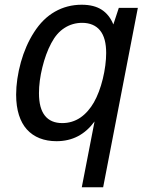

<svg xmlns="http://www.w3.org/2000/svg" viewBox="-20 -580 642 808"><path d="M324.2 208H414.1L560.1 -546.9H480L457 -477.1C445.8 -504.9 428.7 -525.9 407.2 -539.6C387.2 -552.2 360.4 -560.1 323.7 -560.1C282.7 -560.1 245.1 -550.3 210.9 -530.8C176.8 -511.2 148.4 -483.4 123 -443.8C99.1 -406.7 80.6 -363.8 67.9 -318.4C54.7 -271 47.9 -223.6 47.9 -181.6C47.9 -115.7 64.5 -67.4 92.8 -35.6C122.6 -2.4 165.5 14.2 217.8 14.2C251 14.2 281.2 7.3 308.1 -6.8C335 -21 357.9 -41.5 377.9 -68.8ZM242.2 -62C210 -62 185.5 -72.3 168.9 -93.3C152.3 -114.3 144 -145 144 -188.5C144 -221.7 148.9 -258.8 158.2 -296.4C167 -332.5 179.7 -368.7 195.8 -398.4C210.9 -426.8 228.5 -447.8 251.5 -462.4C273.4 -476.6 298.8 -483.9 325.7 -483.9C357.9 -483.9 383.8 -473.1 400.9 -452.1C418.9 -430.2 426.8 -397.9 426.8 -356.9C426.8 -324.7 421.9 -286.1 412.6 -248C403.3 -210 390.6 -176.3 375 -148.9C360.8 -124 340.8 -100.1 317.4 -84.5C295.4 -69.8 270 -62 242.2 -62Z"/></svg>

Font: Hack
Style: Oblique
Weight: 400
Italic angle: -12°
Monospace: yes
Designer: Christopher Simpkins
Foundry: Christopher Simpkins
Version: Version 2.010